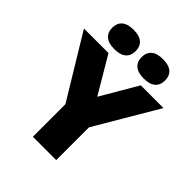

<svg xmlns="http://www.w3.org/2000/svg" viewBox="-294 -1113 1261 1261"><g transform="rotate(45 336.5 -482.5)"><path d="M232.5 0V-389.5L275.5 -231.5L-33 -740H195L375 -435.5H317L495 -740H706L406.5 -231.5L449.5 -386.5V0ZM476.5 -785Q422 -785 394.8 -808.8Q367.5 -832.5 367.5 -875Q367.5 -918 394.8 -941.5Q422 -965 476.5 -965Q531.5 -965 558.5 -941.5Q585.5 -918 585.5 -875Q585.5 -832.5 558.5 -808.8Q531.5 -785 476.5 -785ZM203.5 -785Q149 -785 121.8 -808.8Q94.5 -832.5 94.5 -875Q94.5 -918 121.8 -941.5Q149 -965 203.5 -965Q258.5 -965 285.5 -941.5Q312.5 -918 312.5 -875Q312.5 -832.5 285.5 -808.8Q258.5 -785 203.5 -785Z"/></g></svg>

Font: Encode Sans Condensed Thin Black
Style: Regular
Weight: 900
Version: Version 3.002